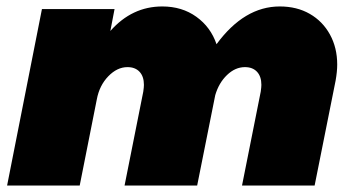

<svg xmlns="http://www.w3.org/2000/svg" viewBox="-20 -575 1090 595"><path d="M1025 -375Q1025 -353 1020 -325L955 0H730L788 -291Q790 -305 790 -312Q790 -338 776.5 -352.5Q763 -367 739 -367Q709 -367 683.5 -342.5Q658 -318 647 -280L591 0H366L424 -291Q426 -305 426 -312Q426 -338 412.5 -352.5Q399 -367 375 -367Q343 -367 315.5 -338.5Q288 -310 280 -267L227 0H2L110 -547H335L322 -479Q389 -555 483 -555Q544 -555 588.5 -523Q633 -491 651 -438Q737 -555 847 -555Q900 -555 940 -532Q980 -509 1002.5 -468Q1025 -427 1025 -375Z"/></svg>

Font: TypoPRO Montserrat
Style: Italic
Weight: 900
Italic angle: -11.3°
Designer: Julieta Ulanovsky
Foundry: Julieta Ulanovsky
Version: Version 6.001